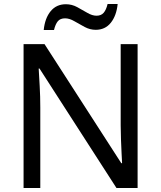

<svg xmlns="http://www.w3.org/2000/svg" viewBox="-20 -933 800 953"><path d="M663 0H558L176 -593H172Q174 -558 177 -506Q180 -454 180 -399V0H97V-714H201L582 -123H586Q585 -139 583.5 -171Q582 -203 580.5 -241Q579 -279 579 -311V-714H663ZM197 -784Q203 -843 231.5 -877.5Q260 -912 307 -912Q337 -912 363.5 -897.5Q390 -883 414 -869Q438 -855 459 -855Q482 -855 494.5 -869.5Q507 -884 514 -913H564Q558 -855 530 -820Q502 -785 455 -785Q427 -785 400.5 -799Q374 -813 349.5 -827.5Q325 -842 303 -842Q279 -842 267 -827.5Q255 -813 248 -784Z"/></svg>

Font: Noto Sans Old Turkic
Style: Regular
Weight: 400
Designer: Monotype Design Team
Foundry: Monotype Imaging Inc.
Version: Version 2.003; ttfautohint (v1.8.4.7-5d5b)